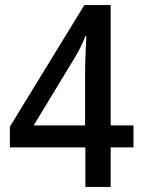

<svg xmlns="http://www.w3.org/2000/svg" viewBox="-20 -738 564 758"><path d="M507 -156H417V0H317V-156H19V-238L313 -718H417V-243H507ZM316 -454Q316 -492 318 -531.5Q320 -571 321 -595H317Q300 -552 278 -515L113 -243H316Z"/></svg>

Font: Noto Sans Ethiopic SemiCondensed Medium
Style: Regular
Weight: 500
Width: 4
Designer: Monotype Design Team
Foundry: Monotype Imaging Inc.
Version: Version 2.102; ttfautohint (v1.8.4.7-5d5b)